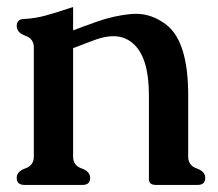

<svg xmlns="http://www.w3.org/2000/svg" viewBox="-20 -519 622 549"><path d="M189 -432.1Q198.7 -435.5 219.2 -443.4Q239.7 -451.2 258.3 -457.5Q305.2 -474.1 355 -479Q361.8 -479.5 368.7 -479.5Q414.6 -479.5 455.1 -448.7Q518.1 -400.4 518.1 -247.1V-71.3Q518.1 -45.9 542.5 -37.4Q566.9 -28.8 566.9 -10.3Q566.9 9.8 544.9 9.8H426.3Q405.8 9.8 405.8 -6.3V-247.1Q405.8 -350.6 364.3 -391.1Q339.4 -415.5 304.2 -415.5Q283.2 -415.5 257.8 -407.2Q247.1 -403.3 230.7 -397.2Q214.4 -391.1 202.1 -386.2Q190.9 -382.3 189 -381.3V-71.3Q189 -45.9 213.4 -37.4Q237.8 -28.8 237.8 -10.3Q237.8 9.8 215.8 9.8H50.3Q27.8 9.8 27.8 -10.3Q27.8 -28.8 52.2 -37.4Q76.7 -45.9 76.7 -71.3V-383.8Q76.7 -408.2 52.2 -417Q27.8 -425.8 27.8 -444.8Q27.8 -464.8 49.8 -464.8Q80.1 -466.3 110.6 -474.6Q141.1 -482.9 189 -499Z"/></svg>

Font: Caudex
Style: Bold
Weight: 700
Version: Version 1.01